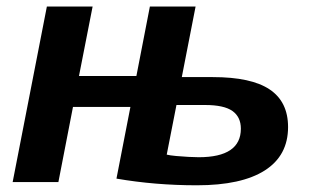

<svg xmlns="http://www.w3.org/2000/svg" viewBox="-20 -548 946 578"><path d="M847.2 -165.5Q847.2 -79.6 777.1 -34.9Q707 9.8 572.8 9.8Q446.8 9.8 330.6 -10.3L372.6 -226.1H199.7L155.8 0H18.1L121.1 -528.3H258.8L217.8 -319.3H390.6L431.2 -528.3H568.8L527.3 -315.9H620.6Q736.3 -315.9 791.7 -278.8Q847.2 -241.7 847.2 -165.5ZM481.9 -82.5Q491.7 -80.1 510 -78.4Q528.3 -76.7 547.4 -75.7Q566.4 -74.7 578.1 -74.7Q641.6 -74.7 673.3 -96.2Q705.1 -117.7 705.1 -160.6Q705.1 -195.8 679.7 -213.9Q654.3 -231.9 597.2 -231.9H511.2Z"/></svg>

Font: Arimo
Style: Italic
Weight: 400
Italic angle: -12°
Designer: Steve Matteson
Foundry: Monotype Imaging Inc.
Version: Version 1.33